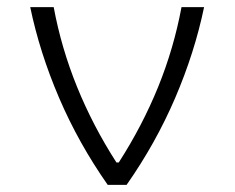

<svg xmlns="http://www.w3.org/2000/svg" viewBox="-20 -520 660 540"><path d="M307.5 -63H314Q380.5 -166.5 424.8 -275.5Q469 -384.5 490.5 -500H554Q527.5 -372.5 472.8 -244.8Q418 -117 336 0H283Q201 -117 146.2 -244.8Q91.5 -372.5 65 -500H131Q152.5 -384.5 196.8 -275.5Q241 -166.5 307.5 -63Z"/></svg>

Font: Monaspace Argon Var ExtraLight
Style: Regular
Weight: 200
Designer: Riley Cran and the Lettermatic Team
Version: Version 1.200 (Monaspace Argon Var)